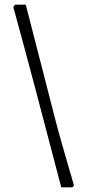

<svg xmlns="http://www.w3.org/2000/svg" viewBox="-20 -695 369 825"><path d="M243.2 109.9Q110.4 -399.9 37.1 -665L44.9 -674.8H90.8L206.1 -226.1Q226.6 -142.6 254.9 -46.4Q283.2 50.3 297.9 102.1L291 109.9Z"/></svg>

Font: Alegreya-Regular
Style: Regular
Weight: 400
Designer: Juan Pablo del Peral
Foundry: Juan Pablo del Peral
Version: Version 1.003